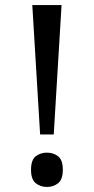

<svg xmlns="http://www.w3.org/2000/svg" viewBox="-20 -734 373 761"><path d="M139 -201 108 -714H224L193 -201ZM166 7Q140 7 121.5 -8Q103 -23 103 -61Q103 -100 121.5 -114.5Q140 -129 166 -129Q192 -129 210.5 -114.5Q229 -100 229 -61Q229 -23 210.5 -8Q192 7 166 7Z"/></svg>

Font: NotoSerif-Regular
Style: Regular
Weight: 400
Designer: Monotype Design Team
Foundry: Monotype Imaging Inc.
Version: Version 2.007; ttfautohint (v1.8) -l 8 -r 50 -G 200 -x 14 -D